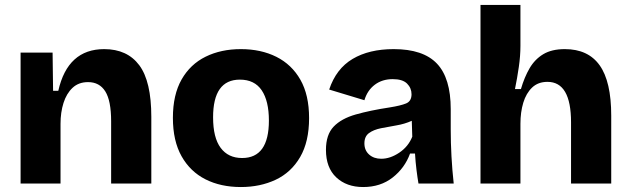

<svg xmlns="http://www.w3.org/2000/svg" viewBox="-20 -740 2539 774"><path d="M63 0V-528H192L194 -374H215Q253 -542 400 -542Q493 -542 541.5 -477Q590 -412 590 -269V0H428V-251Q428 -334 404.5 -371.5Q381 -409 335 -409Q297 -409 272.5 -386Q248 -363 236 -325Q224 -287 224 -241V0Z M951 14Q870 14 808.5 -17Q747 -48 712 -110Q677 -172 677 -265Q677 -358 712 -419.5Q747 -481 809 -511.5Q871 -542 951 -542Q1032 -542 1094 -511Q1156 -480 1191 -418.5Q1226 -357 1226 -264Q1226 -169 1190 -107Q1154 -45 1091.5 -15.5Q1029 14 951 14ZM956 -103Q1064 -103 1064 -254Q1064 -333 1035 -376Q1006 -419 947 -419Q839 -419 839 -267Q839 -185 869.5 -144Q900 -103 956 -103Z M1444 14Q1377 14 1335.5 -25Q1294 -64 1294 -136Q1294 -197 1325 -229.5Q1356 -262 1414 -278.5Q1472 -295 1551 -307Q1595 -314 1617 -323Q1639 -332 1639 -360Q1639 -385 1621 -403Q1603 -421 1563 -421Q1521 -421 1491 -398.5Q1461 -376 1449 -336L1307 -379Q1335 -463 1401.5 -502.5Q1468 -542 1567 -542Q1686 -542 1741.5 -483.5Q1797 -425 1797 -300V-219Q1797 -110 1809 0H1667Q1663 -23 1659 -55Q1655 -87 1653 -121H1633Q1612 -63 1563 -24.5Q1514 14 1444 14ZM1517 -100Q1553 -100 1589.5 -124.5Q1626 -149 1642 -189L1640 -253Q1611 -240 1578 -234.5Q1545 -229 1515.5 -223Q1486 -217 1467.5 -203.5Q1449 -190 1449 -162Q1449 -134 1468 -117Q1487 -100 1517 -100Z M1917 0V-720H2078V-555Q2078 -515 2071.5 -470Q2065 -425 2056 -381H2080Q2094 -429 2115 -465Q2136 -501 2170 -521.5Q2204 -542 2257 -542Q2351 -542 2397.5 -476.5Q2444 -411 2444 -274V0H2282V-247Q2282 -410 2187 -410Q2149 -410 2125 -387Q2101 -364 2089.5 -326Q2078 -288 2078 -241V0Z"/></svg>

Font: Bricolage Grotesque 12pt ExtraBold
Style: Regular
Weight: 800
Designer: Mathieu Triay
Foundry: Atelier Triay
Version: Version 1.001; ttfautohint (v1.8.4.7-5d5b);gftools[0.9.33.de